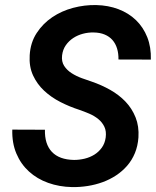

<svg xmlns="http://www.w3.org/2000/svg" viewBox="-20 -741 627 770"><path d="M403.8 -189Q407.2 -214.4 398.7 -232.4Q390.1 -250.5 374.3 -263.4Q358.4 -276.4 337.9 -285.2Q317.4 -293.9 297.4 -300.8Q259.3 -313 222.4 -331.8Q185.5 -350.6 157.2 -377Q128.9 -403.3 112.5 -438.7Q96.2 -474.1 99.1 -519.5Q102.1 -570.3 127 -608.4Q151.9 -646.5 189.5 -671.9Q227.1 -697.3 273.2 -709.5Q319.3 -721.7 365.7 -720.7Q414.1 -719.7 455.1 -704.1Q496.1 -688.5 525.4 -660.2Q554.7 -631.8 570.6 -591.8Q586.4 -551.8 585 -502L455.1 -502.4Q455.6 -526.4 449.5 -546.4Q443.4 -566.4 430.9 -580.6Q418.5 -594.7 399.7 -602.5Q380.9 -610.4 355.5 -610.8Q334 -611.3 312.7 -605.7Q291.5 -600.1 273.9 -588.6Q256.3 -577.1 244.1 -559.8Q231.9 -542.5 229 -519Q226.1 -494.1 237.3 -476.8Q248.5 -459.5 267.3 -447.5Q286.1 -435.5 308.1 -427.5Q330.1 -419.4 348.1 -413.6Q386.7 -400.4 421.9 -380.6Q457 -360.8 483.2 -333.5Q509.3 -306.2 523.7 -270.3Q538.1 -234.4 535.2 -189.9Q532.7 -155.3 521 -127Q509.3 -98.6 490 -76.4Q470.7 -54.2 445.6 -37.6Q420.4 -21 391.6 -10.5Q362.8 0 331.5 4.9Q300.3 9.8 269 9.3Q217.8 8.3 173.3 -7.6Q128.9 -23.4 96.2 -53.2Q63.5 -83 45.7 -125.2Q27.8 -167.5 29.3 -221.2L160.2 -220.7Q158.7 -163.1 188.2 -131.8Q217.8 -100.6 276.9 -99.6Q298.3 -99.6 319.6 -104.7Q340.8 -109.9 358.4 -120.8Q376 -131.8 388.2 -148.7Q400.4 -165.5 403.8 -189Z"/></svg>

Font: TypoPRO Roboto Mono
Style: Bold Italic
Weight: 700
Designer: Google
Version: Version 2.000986; 2015; ttfautohint (v1.3)